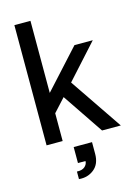

<svg xmlns="http://www.w3.org/2000/svg" viewBox="-137 -776 784 1082"><g transform="rotate(-15 255.5 -234.5)"><path d="M58.1 0V-701.2H151.9V-280.8L356 -504.9H462.9L283.2 -306.2L491.2 0H381.8L221.2 -237.8L151.9 -162.1V0ZM247.1 142.1H203.1V48.8H310.1V117.2Q310.1 176.3 272.9 206.1Q235.8 235.8 185.1 231V187Q215.8 188.5 231.4 174.6Q247.1 160.6 247.1 142.1Z"/></g></svg>

Font: LT Superior Med
Style: Regular
Weight: 500
Designer: Daniel Lyons
Foundry: LyonsType
Version: Version 1.000